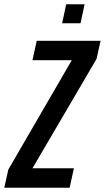

<svg xmlns="http://www.w3.org/2000/svg" viewBox="-48 -879 491 899"><path d="M-28 0 -9 -85 288 -597H104L124 -688H423L404 -603L104 -91H298L278 0ZM243 -770 262 -859H348L329 -770Z"/></svg>

Font: Saira ExtraCondensed SemiBold
Style: Italic
Weight: 600
Width: 2
Italic angle: -12°
Designer: Hector Gatti with collaboration of the Omnibus-Type team
Foundry: Omnibus-Type
Version: Version 1.101